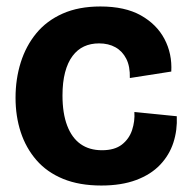

<svg xmlns="http://www.w3.org/2000/svg" viewBox="-20 -559 583 593"><path d="M293 14Q225 14 175 -6.5Q125 -27 92.5 -64.5Q60 -102 44 -151Q28 -200 28 -257Q28 -315 44 -366Q60 -417 92 -456Q124 -495 173.5 -517Q223 -539 290 -539Q366 -539 415 -511.5Q464 -484 488 -438.5Q512 -393 509 -338L381 -318Q382 -354 370 -377.5Q358 -401 336.5 -413Q315 -425 286 -425Q260 -425 239.5 -415.5Q219 -406 204 -386Q189 -366 181 -335.5Q173 -305 173 -264Q173 -209 187.5 -171Q202 -133 229 -114Q256 -95 295 -95Q334 -95 356.5 -112.5Q379 -130 388 -157.5Q397 -185 395 -213L526 -200Q528 -157 515.5 -118.5Q503 -80 474.5 -50Q446 -20 400.5 -3Q355 14 293 14Z"/></svg>

Font: Bricolage Grotesque 72pt
Style: Bold
Weight: 700
Designer: Mathieu Triay
Foundry: Atelier Triay
Version: Version 1.001;gftools[0.9.33.dev8+g029e19f]